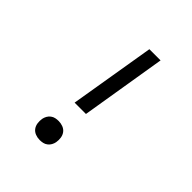

<svg xmlns="http://www.w3.org/2000/svg" viewBox="-203 -867 1006 1006"><g transform="rotate(45 300.0 -363.5)"><path d="M329 -260H245L324 -735H407ZM254 8Q237 8 221.5 2Q206 -4 196.5 -16.5Q187 -29 184.5 -46Q182 -63 185 -80Q187 -91 193 -102Q199 -113 209 -120.5Q219 -128 230.5 -130.5Q242 -133 254 -133Q271 -133 286.5 -127Q302 -121 311.5 -108.5Q321 -96 323.5 -79Q326 -62 323 -45Q321 -34 315 -23Q309 -12 299 -4.5Q289 3 277.5 5.5Q266 8 254 8Z"/></g></svg>

Font: Iosevka Slab Extended
Style: Italic
Weight: 400
Width: 7
Italic angle: -9°
Monospace: yes
Designer: Belleve Invis
Foundry: Belleve Invis
Version: Version 11.1.0; ttfautohint (v1.8.3)